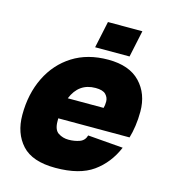

<svg xmlns="http://www.w3.org/2000/svg" viewBox="-110 -815 819 916"><g transform="rotate(15 300.0 -356.5)"><path d="M247 12Q133 12 81.5 -44.5Q30 -101 30 -192Q30 -296 70 -377.5Q110 -459 183.5 -505.5Q257 -552 359 -552Q463 -552 516.5 -496Q570 -440 570 -352Q570 -315 565 -280.5Q560 -246 552 -220H200Q200 -213 200 -206Q200 -163 222.5 -148.5Q245 -134 273 -134Q303 -134 327.5 -143Q352 -152 359 -178L533 -164Q499 -83 432.5 -35.5Q366 12 247 12ZM335 -406Q252 -406 219 -324H396Q398 -332 399 -339Q400 -346 400 -356Q400 -376 385.5 -391Q371 -406 335 -406ZM282 -593 310 -725H480L452 -593Z"/></g></svg>

Font: Geist Mono Black
Style: Italic
Weight: 900
Italic angle: -12°
Monospace: yes
Designer: Basement.studio, Andrés Briganti, Mateo Zaragoza
Foundry: Basement.studio, Vercel, Andrés Briganti, Guido Ferreyra, Mateo Zaragoza
Version: Version 1.500; ttfautohint (v1.8.4.7-5d5b)